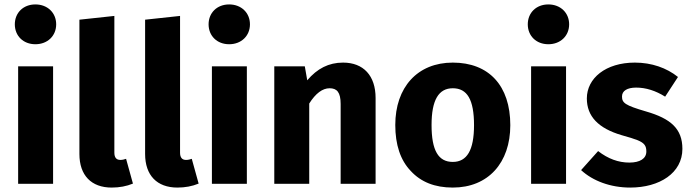

<svg xmlns="http://www.w3.org/2000/svg" viewBox="-20 -831 3124 868"><path d="M140 -811C85 -811 47 -773 47 -721C47 -669 85 -631 140 -631C195 -631 234 -669 234 -721C234 -773 195 -811 140 -811ZM62 -531V0H220V-531Z M485 17C520 17 552 11 581 -1L550 -113C542 -110 533 -108 524 -108C506 -108 497 -119 497 -141V-759L339 -742V-135C339 -38 393 17 485 17Z M782 17C817 17 849 11 878 -1L847 -113C839 -110 830 -108 821 -108C803 -108 794 -119 794 -141V-759L636 -742V-135C636 -38 690 17 782 17Z M1016 -811C961 -811 923 -773 923 -721C923 -669 961 -631 1016 -631C1071 -631 1110 -669 1110 -721C1110 -773 1071 -811 1016 -811ZM938 -531V0H1096V-531Z M1531 -548C1466 -548 1414 -521 1369 -468L1358 -531H1220V0H1378V-363C1407 -409 1438 -432 1470 -432C1503 -432 1520 -414 1520 -361V0H1678V-388C1678 -489 1623 -548 1531 -548Z M2027 -548C1867 -548 1767 -436 1767 -266C1767 -177 1790 -107 1837 -58C1883 -8 1946 17 2027 17C2187 17 2287 -95 2287 -265C2287 -444 2190 -548 2027 -548ZM2027 -432C2092 -432 2123 -381 2123 -265C2123 -152 2091 -99 2027 -99C1962 -99 1931 -150 1931 -266C1931 -379 1963 -432 2027 -432Z M2459 -811C2404 -811 2366 -773 2366 -721C2366 -669 2404 -631 2459 -631C2514 -631 2553 -669 2553 -721C2553 -773 2514 -811 2459 -811ZM2381 -531V0H2539V-531Z M2850 -548C2718 -548 2633 -477 2633 -386C2633 -305 2685 -251 2790 -220C2823 -211 2848 -203 2863 -197C2894 -184 2902 -171 2902 -146C2902 -114 2873 -96 2825 -96C2776 -96 2729 -113 2684 -148L2607 -62C2660 -13 2740 17 2829 17C2962 17 3065 -49 3065 -158C3065 -249 3012 -295 2901 -327C2805 -355 2792 -366 2792 -395C2792 -420 2815 -435 2856 -435C2900 -435 2944 -421 2987 -394L3045 -483C2994 -524 2926 -548 2850 -548Z"/></svg>

Font: Fira Sans
Style: Bold
Weight: 700
Designer: Carrois Corporate & Edenspiekermann AG
Foundry: Carrois Corporate GbR & Edenspiekermann AG
Version: Version 4.203